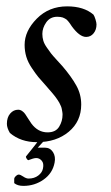

<svg xmlns="http://www.w3.org/2000/svg" viewBox="-20 -448 354 613"><path d="M100.6 23.4H123Q140.1 23.4 149.2 37.6Q158.2 51.8 154.3 71.3Q147.9 105 119.4 125.2Q90.8 145.5 54.7 145.5Q36.1 145.5 25.4 136.7V123Q25.9 118.2 30.8 113.8Q35.6 109.4 40 109.4Q44.9 109.4 54.2 115.7Q63.5 122.1 71.3 122.1Q89.4 122.1 102.1 112.5Q114.7 103 117.2 89.8Q120.6 73.7 113.3 65.2Q106 56.6 95.7 56.6Q87.4 56.6 70.3 63.5Q68.4 63.5 64.9 58.3Q61.5 53.2 63.5 50.8Q68.8 43.9 83.3 26.1Q97.7 8.3 102.5 1H121.1ZM194.3 -427.7Q247.6 -427.7 278.3 -401.4Q281.7 -396.5 284.9 -386Q288.1 -375.5 288.1 -370.1Q288.1 -353 278.8 -341.6Q269.5 -330.1 254.9 -330.1Q233.9 -330.1 209 -364.3Q208.5 -365.2 205.3 -369.9Q202.1 -374.5 201.2 -375.7Q200.2 -377 197.3 -380.6Q194.3 -384.3 192.6 -385.5Q190.9 -386.7 187.3 -388.9Q183.6 -391.1 180.4 -392.1Q177.2 -393.1 172.9 -393.8Q168.5 -394.5 163.1 -394.5Q140.1 -394.5 127.7 -376.7Q115.2 -358.9 115.2 -339.8Q115.2 -328.6 118.2 -318.4Q121.1 -308.1 129.9 -295.7Q138.7 -283.2 143.1 -277.3Q147.5 -271.5 162.1 -255.6Q176.8 -239.7 179.7 -236.3Q208 -203.1 223.6 -175Q239.3 -147 239.3 -114.3Q239.3 -60.5 199.5 -27.3Q159.7 5.9 97.7 5.9Q46.4 5.9 11.7 -23.4Q2 -39.6 2 -52.7Q2 -73.2 12.5 -85.4Q22.9 -97.7 38.1 -97.7Q44.9 -97.7 51 -93.3Q57.1 -88.9 60.5 -83.7Q64 -78.6 70.3 -68.6Q76.7 -58.6 80.1 -53.7Q101.1 -25.4 131.8 -25.4Q157.7 -25.4 168.7 -43.2Q179.7 -61 179.7 -82Q179.7 -86.9 178.7 -92Q177.7 -97.2 177 -101.3Q176.3 -105.5 173.6 -111.1Q170.9 -116.7 169.4 -119.9Q168 -123 163.8 -128.9Q159.7 -134.8 158 -137.2Q156.2 -139.6 150.9 -146.2Q145.5 -152.8 144 -154.5Q142.6 -156.2 136.2 -163.3Q129.9 -170.4 128.9 -171.9Q110.8 -191.9 102.5 -201.9Q94.2 -211.9 81.8 -230.5Q69.3 -249 64 -266.8Q58.6 -284.7 58.6 -304.7Q58.6 -349.1 97.4 -388.4Q136.2 -427.7 194.3 -427.7Z"/></svg>

Font: Crimson
Style: Italic
Weight: 400
Italic angle: -11°
Version: Version 0.8